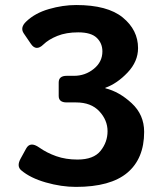

<svg xmlns="http://www.w3.org/2000/svg" viewBox="-20 -731 626 768"><path d="M64.9 -49.8Q45.9 -65.9 62 -95.7L84.5 -136.7Q100.6 -166.5 136.7 -141.1Q167 -119.6 205.1 -106.2Q243.2 -92.8 290 -92.8Q354.5 -92.8 382.3 -127.7Q410.2 -162.6 410.2 -206.1Q410.2 -250.5 377.2 -285.9Q344.2 -321.3 284.2 -321.3H246.6Q214.8 -321.3 214.8 -347.2V-400.9Q214.8 -427.7 246.6 -427.7H275.9Q320.8 -427.7 355.2 -455.6Q389.6 -483.4 389.6 -525.4Q389.6 -558.1 366.9 -579.8Q344.2 -601.6 293 -601.6Q244.6 -601.6 209.5 -587.4Q174.3 -573.2 153.8 -553.2Q124.5 -524.4 103.5 -555.7L75.2 -597.2Q59.1 -620.6 85 -645Q120.1 -678.7 175.8 -694.8Q231.4 -710.9 284.7 -710.9Q410.2 -710.9 471.2 -660.9Q532.2 -610.8 532.2 -538.6Q532.2 -484.9 490.2 -440.7Q448.2 -396.5 401.4 -379.9V-377.9Q457 -364.3 506.8 -318.1Q556.6 -272 556.6 -203.6Q556.6 -96.7 489.3 -40Q421.9 16.6 283.7 16.6Q225.6 16.6 163.3 -1.2Q101.1 -19 64.9 -49.8Z"/></svg>

Font: Istok Web
Style: Bold
Weight: 700
Designer: Andrey V. Panov
Foundry: Andrey V. Panov
Version: Version 1.0.2g